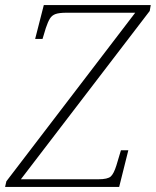

<svg xmlns="http://www.w3.org/2000/svg" viewBox="-50 -734 612 754"><path d="M-30 0 -25 -22 481 -684H211Q183 -684 168.5 -679Q154 -674 146 -661Q138 -648 130 -624L117 -581H88L122 -714H542L538 -691L32 -30H336Q373 -30 385 -41Q397 -52 407 -84L425 -144H454L418 0Z"/></svg>

Font: Noto Serif SemiCondensed ExtraLight
Style: Italic
Weight: 200
Width: 4
Italic angle: -12°
Designer: Monotype Design Team
Foundry: Monotype Imaging Inc.
Version: Version 2.013